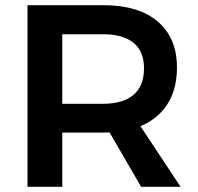

<svg xmlns="http://www.w3.org/2000/svg" viewBox="-20 -720 763 740"><path d="M378 -700Q514 -700 588 -637Q662 -574 662 -460Q662 -341 588 -275Q514 -209 378 -209H220V0H86V-700ZM378 -320Q453 -320 494 -354Q535 -388 535 -457Q535 -523 494 -555.5Q453 -588 378 -588H220V-320ZM373 -260H504L676 0H524Z"/></svg>

Font: Alexandria Medium
Style: Regular
Weight: 500
Designer: Mohamed Gaber
Foundry: Kief Type Foundry
Version: Version 5.100